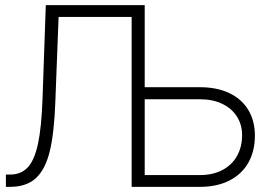

<svg xmlns="http://www.w3.org/2000/svg" viewBox="-20 -727 1060 747"><path d="M2.9 -47.9H19.5Q61.5 -47.9 87.6 -75.4Q113.8 -103 127.7 -167.2Q141.6 -231.4 145.5 -343.8L158.2 -707H543V-387.7H757.8Q824.2 -387.7 872.3 -364.7Q920.4 -341.8 946 -299.3Q971.7 -256.8 971.7 -199.2Q971.7 -139.2 946.3 -94.2Q920.9 -49.3 872.6 -24.7Q824.2 0 757.8 0H492.2V-661.1H208L195.3 -331.1Q190.9 -209.5 173.6 -138.4Q156.2 -67.4 119.4 -33.7Q82.5 0 18.6 0H2.9ZM757.8 -45.9Q808.6 -45.9 845.7 -65.7Q882.8 -85.4 902.3 -120.6Q921.9 -155.8 921.9 -201.2Q921.9 -241.7 901.9 -273.4Q881.8 -305.2 844.7 -323Q807.6 -340.8 757.8 -340.8H543V-45.9Z"/></svg>

Font: Pretendard ExtraLight
Style: Regular
Weight: 200
Designer: Base glyphs from Inter by Rasmus Andersson; Hangeul glyphs from Noto Sans CJK(Source Han Sans) by Jang Soo-young and Kan
Foundry: Kil Hyung-jin
Version: Version 1.309